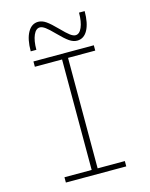

<svg xmlns="http://www.w3.org/2000/svg" viewBox="-137 -1032 873 1118"><g transform="rotate(-15 300.0 -473.0)"><path d="M118 0V-32H282V-698H118V-730H482V-698H318V-32H482V0ZM396 -781Q373 -781 349.5 -797Q326 -813 287 -853Q256 -885 237.5 -898.5Q219 -912 205 -912Q181 -912 166.5 -879Q152 -846 152 -791H118Q118 -864 141 -905Q164 -946 204 -946Q227 -946 250.5 -930Q274 -914 313 -874Q344 -842 362.5 -828Q381 -814 395 -814Q419 -814 433.5 -847.5Q448 -881 448 -936H482Q482 -863 459.5 -822Q437 -781 396 -781Z"/></g></svg>

Font: M PLUS Code Latin Expanded ExtraLight
Style: Regular
Weight: 250
Width: 7
Designer: Coji Morishita
Foundry: UNDERFOREST DESIGN
Version: Version 1.002; ttfautohint (v1.8.3)